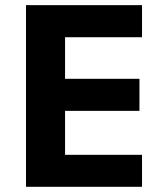

<svg xmlns="http://www.w3.org/2000/svg" viewBox="-20 -718 640 738"><path d="M525.9 0V-122.9H230.1V-291.9H516V-415.1H230.1V-574.9H525.9V-698.2H79.9V0Z"/></svg>

Font: Margiela Mono Bold
Style: Regular
Weight: 700
Designer: Mike Abbink, Paul van der Laan, Pieter van Rosmalen
Foundry: Bold Monday
Version: Version 2.003 2021